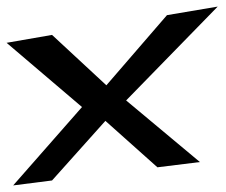

<svg xmlns="http://www.w3.org/2000/svg" viewBox="-148 -519 687 583"><path d="M459 -27 235 -214 513 -499 359 -473 175 -260 10 -413 -128 -389 101 -194 -108 44 10 29 172 -152 330 -11Z"/></svg>

Font: Gamestation Warped
Style: Regular
Weight: 400
Designer: Jonas Hecksher
Foundry: Jonas Hecksher, Playtypeª, e-types AS
Version: Version 1.003